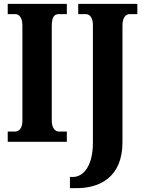

<svg xmlns="http://www.w3.org/2000/svg" viewBox="-20 -734 745 994"><path d="M20 0H326V-53H285C266 -53 248 -70 248 -110V-600C248 -647 262 -661 285 -661H326V-714H20V-661H59C76 -661 96 -647 96 -601V-109C96 -67 76 -53 59 -53H20ZM342 240H379C496 240 614 183 614 3V-601C614 -647 633 -661 652 -661H691V-714H385V-661H424C441 -661 461 -647 461 -604V4C461 136 404 182 359 182H342Z"/></svg>

Font: Noto Serif Sinhala ExtraCondensed ExtraBold
Style: Regular
Weight: 800
Width: 2
Designer: Jelle Bosma - Monotype Design Team
Foundry: Monotype Imaging Inc.
Version: Version 2.007